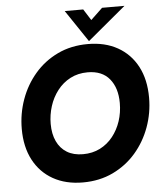

<svg xmlns="http://www.w3.org/2000/svg" viewBox="-60 -954 869 1024"><g transform="rotate(-5 374.0 -441.5)"><path d="M343 18Q251 18 183.5 -20Q116 -58 79 -128Q42 -198 42 -294Q42 -376 69 -451.5Q96 -527 147 -586.5Q198 -646 270 -680.5Q342 -715 432 -715Q524 -715 591.5 -677Q659 -639 696 -569Q733 -499 733 -402Q733 -320 705.5 -244.5Q678 -169 627 -110Q576 -51 504 -16.5Q432 18 343 18ZM356 -132Q407 -132 447.5 -152.5Q488 -173 516.5 -209Q545 -245 560 -290.5Q575 -336 575 -387Q575 -468 535 -516.5Q495 -565 418 -565Q366 -565 325 -543.5Q284 -522 255.5 -485Q227 -448 212.5 -402Q198 -356 198 -308Q198 -254 216.5 -214.5Q235 -175 270 -153.5Q305 -132 356 -132ZM440 -730 325 -901H424L462 -841L525 -901H645Z"/></g></svg>

Font: Hanken Grotesk Black
Style: Italic
Weight: 900
Italic angle: -8°
Designer: Alfredo Marco Pradil
Foundry: Hanken Design Co.
Version: Version 3.013